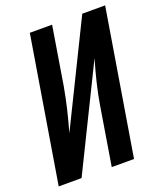

<svg xmlns="http://www.w3.org/2000/svg" viewBox="-136 -825 778 915"><g transform="rotate(-20 253.0 -367.5)"><path d="M3 0 124 -735H237L189 -441Q179 -385 166 -330Q153 -275 137 -220L390 -735H506L385 0H272L320 -294Q329 -349 342.5 -404.5Q356 -460 372 -514V-515L119 0Z"/></g></svg>

Font: Iosevka Term Curly Oblique
Style: Bold
Weight: 700
Italic angle: -9°
Designer: Belleve Invis
Foundry: Belleve Invis
Version: Version 32.3.0